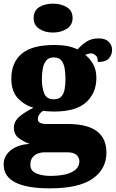

<svg xmlns="http://www.w3.org/2000/svg" viewBox="-34 -797 633 1050"><path d="M239 233Q-14 233 -14 103Q-14 56 24.5 25Q63 -6 128 -10Q97 -21 69.5 -41Q42 -61 42 -98Q42 -133 71.5 -158.5Q101 -184 149 -208Q99 -222 63.5 -260Q28 -298 28 -366Q28 -455 84.5 -503Q141 -551 262 -551Q302 -551 332 -545.5Q362 -540 390 -527Q415 -554 441 -570.5Q467 -587 507 -587Q542 -587 560.5 -568.5Q579 -550 579 -524Q579 -498 562 -478Q545 -458 501 -458Q501 -485 488 -495Q475 -505 465 -505Q454 -505 446 -502Q438 -499 432 -497Q458 -477 475.5 -446Q493 -415 493 -371Q493 -289 437.5 -238Q382 -187 262 -187Q252 -187 232 -188Q212 -189 204 -191Q194 -188 183.5 -174.5Q173 -161 173 -146Q173 -131 186 -125Q199 -119 216 -119H336Q548 -119 548 37Q548 128 472 180.5Q396 233 239 233ZM260 -254Q288 -254 301.5 -269Q315 -284 319.5 -309.5Q324 -335 324 -365Q324 -396 319.5 -423Q315 -450 301.5 -466.5Q288 -483 260 -483Q233 -483 219 -466Q205 -449 200 -422Q195 -395 195 -364Q195 -320 207.5 -287Q220 -254 260 -254ZM242 165Q316 165 358 144.5Q400 124 400 84Q400 65 384.5 50.5Q369 36 335 36H206Q192 36 174.5 42Q157 48 144.5 63Q132 78 132 104Q132 138 165 151.5Q198 165 242 165ZM256 -619Q211 -619 180.5 -639.5Q150 -660 150 -698Q150 -739 180.5 -758Q211 -777 256 -777Q299 -777 331 -758Q363 -739 363 -698Q363 -660 331 -639.5Q299 -619 256 -619Z"/></svg>

Font: Noto Serif Devanagari Black
Style: Regular
Weight: 900
Designer: Universal Thirst, Indian Type Foundry and the Monotype Design Team
Foundry: Monotype Imaging Inc.
Version: Version 2.004; ttfautohint (v1.8.4.7-5d5b)